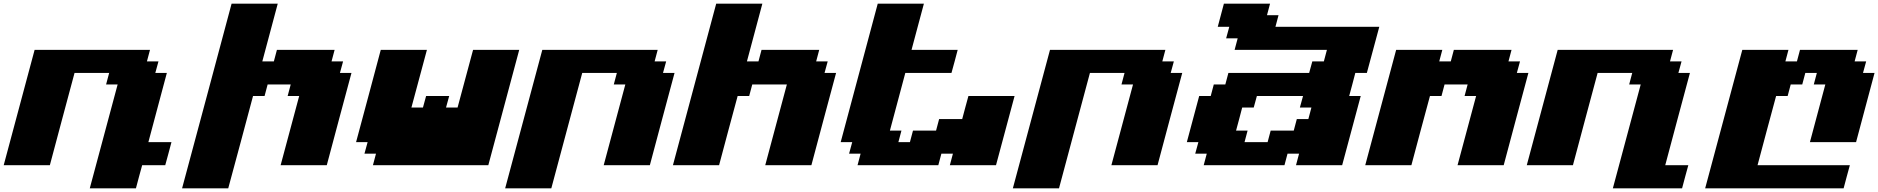

<svg xmlns="http://www.w3.org/2000/svg" viewBox="-20 -895 10174 1040"><path d="M466.3 125H716.3Q721.7 104 732.9 62.5Q744.1 21 750 0H875Q880.9 -21 892.1 -62.5Q903.3 -104 908.7 -125H783.7Q800.8 -187.5 833.7 -312.5Q866.7 -437.5 883.8 -500H821.3L838.4 -562.5H775.9L792.5 -625H167.5Q139.6 -520.5 83.7 -312.3Q27.8 -104 0 0H250Q272 -83 316.7 -250Q361.3 -417 383.8 -500H571.3L554.7 -437.5H617.2Z M966.3 125H1216.3Q1238.8 42 1283.7 -124.8Q1328.6 -291.5 1350.6 -375H1413.1L1429.7 -437.5H1554.7L1538.1 -375H1600.6Q1584 -312.5 1550.3 -187.5Q1516.6 -62.5 1500 0H1750Q1772 -83 1816.7 -250Q1861.3 -417 1883.8 -500H1821.3L1838.4 -562.5H1775.9L1792.5 -625H1480L1463.4 -562.5H1400.9L1484.4 -875H1234.4Q1189.9 -708 1100.6 -375Q1011.2 -42 966.3 125Z M2000 0H2625Q2652.8 -104 2708.7 -312.3Q2764.6 -520.5 2792.5 -625H2542.5L2458.5 -312.5H2396L2413.1 -375H2288.1L2271 -312.5H2208.5L2292.5 -625H2042.5Q2020.5 -542 1975.8 -375Q1931.2 -208 1908.7 -125H1971.2L1954.1 -62.5H2016.6Z M2716.3 125H2966.3Q2994.1 20.5 3050 -187.5Q3106 -395.5 3133.8 -500H3321.3L3304.7 -437.5H3367.2L3250 0H3500Q3522 -83 3566.7 -250Q3611.3 -417 3633.8 -500H3571.3L3588.4 -562.5H3525.9L3542.5 -625H2917.5Q2883.8 -500 2816.9 -250Q2750 0 2716.3 125Z M4125 0H4375Q4397 -83 4441.7 -250Q4486.3 -417 4508.8 -500H4446.3L4463.4 -562.5H4400.9L4417.5 -625H4105L4088.4 -562.5H4025.9L4109.4 -875H3859.4Q3820.3 -729 3742.2 -437.5Q3664.1 -146 3625 0H3875Q3891.6 -62.5 3925 -187.5Q3958.5 -312.5 3975.6 -375H4038.1L4054.7 -437.5H4242.2Z M5125 0H5375Q5391.6 -62.5 5425.3 -187.5Q5459 -312.5 5475.6 -375H5225.6Q5219.7 -354 5208.5 -312.3Q5197.3 -270.5 5191.9 -250H5066.9L5050.3 -187.5H4925.3L4908.7 -125H4846.2L4862.8 -187.5H4800.3L4883.8 -500H5133.8Q5139.6 -520.5 5150.9 -562.3Q5162.1 -604 5167.5 -625H4917.5Q4928.7 -667 4950.9 -750Q4973.1 -833 4984.4 -875H4734.4L4533.7 -125H4596.2L4579.1 -62.5H4641.6L4625 0H5062.5L5079.1 -62.5H5141.6Z M5466.3 125H5716.3Q5744.1 20.5 5800 -187.5Q5856 -395.5 5883.8 -500H6071.3L6054.7 -437.5H6117.2L6000 0H6250Q6272 -83 6316.7 -250Q6361.3 -417 6383.8 -500H6321.3L6338.4 -562.5H6275.9L6292.5 -625H5667.5Q5633.8 -500 5566.9 -250Q5500 0 5466.3 125Z M7000 0H7250Q7266.6 -62.5 7300.3 -187.5Q7334 -312.5 7350.6 -375H7288.1Q7293.9 -395.5 7304.9 -437.3Q7315.9 -479 7321.3 -500H7383.8Q7395 -541.5 7417.5 -625Q7439.9 -708.5 7451.2 -750H6888.7L6905.3 -812.5H6842.8L6859.4 -875H6609.4Q6604 -854 6592.8 -812.5Q6581.5 -771 6576.2 -750H6638.7L6621.6 -687.5H6684.1L6667.5 -625H7167.5L7150.9 -562.5H7088.4L7071.3 -500H6633.8L6617.2 -437.5H6554.7L6538.1 -375H6475.6Q6464.4 -333 6442.1 -250Q6419.9 -167 6408.7 -125H6471.2L6454.1 -62.5H6516.6L6500 0H6937.5L6954.1 -62.5H7016.6ZM6846.2 -125H6721.2L6737.8 -187.5H6675.3Q6681.2 -208 6692.1 -249.8Q6703.1 -291.5 6708.5 -312.5H6771L6788.1 -375H7038.1L7021 -312.5H7083.5L7066.9 -250H7004.4L6987.8 -187.5H6862.8Z M7875 0H8125Q8147 -83 8191.7 -250Q8236.3 -417 8258.8 -500H8196.3L8213.4 -562.5H8150.9L8167.5 -625H7855L7838.4 -562.5H7775.9L7792.5 -625H7542.5Q7514.6 -520.5 7458.7 -312.3Q7402.8 -104 7375 0H7625Q7641.6 -62.5 7675 -187.5Q7708.5 -312.5 7725.6 -375H7788.1L7804.7 -437.5H7929.7L7913.1 -375H7975.6Q7959 -312.5 7925.3 -187.5Q7891.6 -62.5 7875 0Z M8716.3 125H9091.3Q9096.7 104 9107.9 62.5Q9119.1 21 9125 0H9000Q9022 -83 9066.7 -250Q9111.3 -417 9133.8 -500H9071.3L9088.4 -562.5H9025.9L9042.5 -625H8417.5Q8389.6 -520.5 8333.7 -312.3Q8277.8 -104 8250 0H8500Q8522 -83 8566.7 -250Q8611.3 -417 8633.8 -500H8821.3L8804.7 -437.5H8867.2Z M9216.3 125H9966.3Q9971.7 104 9982.9 62.5Q9994.1 21 10000 0H9500Q9516.6 -62.5 9550 -187.5Q9583.5 -312.5 9600.6 -375H9663.1L9679.7 -437.5H9742.2L9758.8 -500H9821.3L9804.7 -437.5H9867.2L9783.7 -125H10033.7Q10050.8 -187.5 10083.7 -312.5Q10116.7 -437.5 10133.8 -500H10071.3L10088.4 -562.5H10025.9L10042.5 -625H9730L9713.4 -562.5H9650.9L9667.5 -625H9417.5Q9383.8 -500 9316.9 -250Q9250 0 9216.3 125Z"/></svg>

Font: Faithful 32x
Style: BoldOblique
Weight: 400
Foundry: Faithful Resource Pack
Version: Version 1.0; January 27, 2023